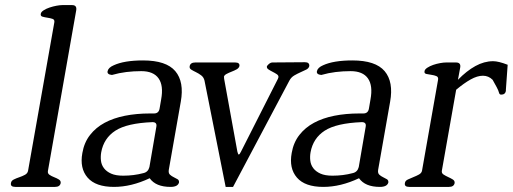

<svg xmlns="http://www.w3.org/2000/svg" viewBox="-20 -733 2011 753"><path d="M218 -15Q215 0 196 0H40Q20 0 23 -15Q24 -24 34 -29Q44 -34 56 -38Q68 -42 78 -47.5Q88 -53 90 -63L193 -645Q195 -656 186 -659Q177 -662 166.5 -663.5Q156 -665 147 -667.5Q138 -670 140 -679Q141 -686 151 -692.5Q161 -699 174.5 -703.5Q188 -708 201.5 -710.5Q215 -713 224 -713H263Q282 -713 279 -693L168 -63Q166 -53 174 -47.5Q182 -42 192.5 -38Q203 -34 211 -29Q219 -24 218 -15Z M682 -17Q677 0 649 0Q591 0 567 -34Q495 0 427 0Q355 0 323.5 -36.5Q292 -73 303 -133Q310 -174 333 -203.5Q356 -233 390.5 -251.5Q425 -270 470 -279Q515 -288 568 -288H584Q603 -288 606 -308L612 -343Q622 -397 602 -425.5Q582 -454 534 -454Q504 -454 475.5 -450.5Q447 -447 419 -439Q399 -441 402 -454Q405 -468 426 -477Q467 -496 541 -496Q632 -496 667.5 -454Q703 -412 689 -334L642 -67Q640 -54 646.5 -48Q653 -42 661.5 -38Q670 -34 676.5 -30Q683 -26 682 -17ZM593 -235Q597 -254 578 -254Q478 -250 432.5 -220.5Q387 -191 377 -136Q374 -119 376 -102.5Q378 -86 388 -73Q398 -60 416 -52Q434 -44 463 -44Q505 -44 542 -54Q561 -58 566 -78Z M1193 -474Q1191 -465 1181 -460Q1171 -455 1158.5 -449.5Q1146 -444 1134 -437Q1122 -430 1115 -417L894 0H865L782 -417Q779 -430 769 -437.5Q759 -445 748.5 -450Q738 -455 730 -460Q722 -465 724 -474Q727 -488 746 -488H902Q921 -488 919 -474Q917 -466 908 -461Q899 -456 888.5 -452Q878 -448 868.5 -443Q859 -438 858 -431Q858 -433 858.5 -431Q859 -429 859 -424L911 -138Q914 -127 916 -127Q920 -127 925 -138L1070 -424Q1070 -424 1072 -430Q1073 -437 1065.5 -442Q1058 -447 1049 -451.5Q1040 -456 1032.5 -461Q1025 -466 1027 -474Q1038 -488 1048 -488L1176 -489Q1194 -489 1193 -474Z M1503 -17Q1498 0 1470 0Q1412 0 1388 -34Q1316 0 1248 0Q1176 0 1144.5 -36.5Q1113 -73 1124 -133Q1131 -174 1154 -203.5Q1177 -233 1211.5 -251.5Q1246 -270 1291 -279Q1336 -288 1389 -288H1405Q1424 -288 1427 -308L1433 -343Q1443 -397 1423 -425.5Q1403 -454 1355 -454Q1325 -454 1296.5 -450.5Q1268 -447 1240 -439Q1220 -441 1223 -454Q1226 -468 1247 -477Q1288 -496 1362 -496Q1453 -496 1488.5 -454Q1524 -412 1510 -334L1463 -67Q1461 -54 1467.5 -48Q1474 -42 1482.5 -38Q1491 -34 1497.5 -30Q1504 -26 1503 -17ZM1414 -235Q1418 -254 1399 -254Q1299 -250 1253.5 -220.5Q1208 -191 1198 -136Q1195 -119 1197 -102.5Q1199 -86 1209 -73Q1219 -60 1237 -52Q1255 -44 1284 -44Q1326 -44 1363 -54Q1382 -58 1387 -78Z M1964 -376Q1961 -362 1947 -362Q1939 -361 1937 -369.5Q1935 -378 1928 -391L1912 -420Q1896 -436 1874 -436Q1852 -436 1826 -421.5Q1800 -407 1769 -381L1713 -64Q1711 -54 1719.5 -48.5Q1728 -43 1738 -38.5Q1748 -34 1756 -29Q1764 -24 1763 -15Q1760 0 1741 0H1585Q1565 0 1568 -15Q1569 -24 1579.5 -29Q1590 -34 1601.5 -38.5Q1613 -43 1623 -48.5Q1633 -54 1635 -63L1698 -420Q1700 -431 1691.5 -434.5Q1683 -438 1672 -439.5Q1661 -441 1652 -443Q1643 -445 1645 -454Q1646 -461 1656 -467.5Q1666 -474 1679 -478.5Q1692 -483 1706 -485.5Q1720 -488 1730 -488H1768Q1788 -488 1785 -469L1776 -420Q1810 -455 1844.5 -474Q1879 -493 1914 -493Q1935 -493 1971 -479L1964 -381V-376Z"/></svg>

Font: Jura
Style: Italic
Weight: 400
Designer: Ed Merritt
Foundry: Ten by Twenty
Version: Version 1.007